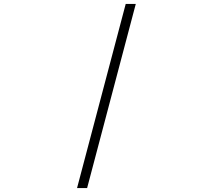

<svg xmlns="http://www.w3.org/2000/svg" viewBox="-20 -820 1090 982"><path d="M674.5 -800 425.5 142H374L623 -800Z"/></svg>

Font: League Mono Extended UltraLight
Style: Regular
Weight: 200
Width: 9
Designer: Tyler Finck
Foundry: The League of Moveable Type / Tyler Finck
Version: Version 2.210